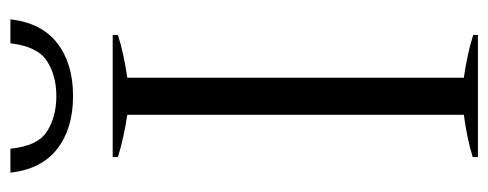

<svg xmlns="http://www.w3.org/2000/svg" viewBox="-304 -632 936 368"><g transform="rotate(-90 164.0 -448.0)"><path d="M17 -896H63Q68 -844 96 -826Q124 -808 164 -808Q203 -808 231 -826Q259 -844 265 -896H311Q304 -836 265 -806Q226 -776 164 -776Q102 -776 63 -806Q24 -836 17 -896ZM47 -10Q83 -21 128 -27V-672Q82 -679 47 -690V-700H281V-690Q247 -679 199 -672V-27Q247 -20 281 -9V0H47Z"/></g></svg>

Font: Trirong Light
Style: Regular
Weight: 300
Designer: Katatrad Team
Foundry: CadsonDemak
Version: Version 1.001